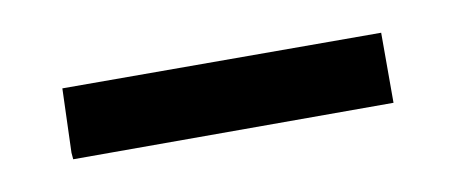

<svg xmlns="http://www.w3.org/2000/svg" viewBox="-26 -116 390 166"><g transform="rotate(-10 169.0 -33.0)"><path d="M31.2 -64 29.3 -7.8 29.8 -2H311V-63.5Z"/></g></svg>

Font: Urdu Khush Khati
Style: Regular
Weight: 400
Version: Version 001.500